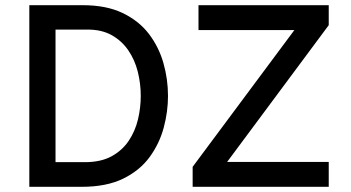

<svg xmlns="http://www.w3.org/2000/svg" viewBox="-20 -720 1351 740"><path d="M93 0V-700H299Q389.5 -700 452.2 -670Q515 -640 553.5 -589.8Q592 -539.5 609.8 -477.2Q627.5 -415 627.5 -350Q627.5 -289.5 611 -228Q594.5 -166.5 556.8 -114.8Q519 -63 454.8 -31.5Q390.5 0 295 0ZM194 -95H307Q368.5 -95 409.8 -117.5Q451 -140 476 -177.2Q501 -214.5 511.8 -259.8Q522.5 -305 522.5 -350Q522.5 -398 511 -443.8Q499.5 -489.5 474.5 -526Q449.5 -562.5 411 -584.2Q372.5 -606 318 -606H194ZM722.5 0V-77L1114.5 -604H745V-700H1247V-623L855.5 -96H1247V0Z"/></svg>

Font: Overpass Medium
Style: Regular
Weight: 500
Designer: Delve Withrington, Dave Bailey, Thomas Jockin
Foundry: Delve Fonts LLC
Version: Version 4.000